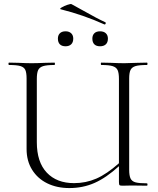

<svg xmlns="http://www.w3.org/2000/svg" viewBox="-20 -943 804 975"><path d="M726 0 649 -1 602 0Q590 0 587 -3Q584 -6 584 -19V-99Q519 -40 460 -14Q401 12 332 12Q269 12 220 -12Q171 -36 143 -81Q115 -126 115 -186V-544Q115 -574 108.5 -588Q102 -602 83.5 -607.5Q65 -613 26 -613Q23 -613 23 -619Q23 -625 26 -625L74 -624Q114 -622 140 -622Q168 -622 210 -624L256 -625Q259 -625 259 -619Q259 -613 256 -613Q217 -613 198.5 -607Q180 -601 173.5 -586.5Q167 -572 167 -542V-221Q167 -120 217.5 -66.5Q268 -13 356 -13Q416 -13 469 -36Q522 -59 584 -114V-542Q584 -572 577.5 -586.5Q571 -601 552.5 -607Q534 -613 495 -613Q492 -613 492 -619Q492 -625 495 -625L542 -624Q584 -622 611 -622Q636 -622 678 -624L726 -625Q729 -625 729 -619Q729 -613 726 -613Q687 -613 668.5 -607.5Q650 -602 643 -588Q636 -574 636 -544V-81Q636 -51 643 -36.5Q650 -22 668.5 -17Q687 -12 726 -12Q729 -12 729 -6Q729 0 726 0ZM288 -896Q281 -898 293.5 -905.5Q306 -913 322.5 -918.5Q339 -924 343 -922L401 -890Q475 -848 515 -830Q517 -829 517 -826Q517 -823 515 -820.5Q513 -818 510 -819Q404 -867 288 -896ZM274 -747Q274 -764 284 -774Q294 -784 313 -784Q331 -784 341.5 -774Q352 -764 352 -747Q352 -728 341.5 -718Q331 -708 313 -708Q294 -708 284 -718Q274 -728 274 -747ZM449 -747Q449 -764 459 -774Q469 -784 488 -784Q507 -784 517.5 -774Q528 -764 528 -747Q528 -728 517.5 -718Q507 -708 488 -708Q469 -708 459 -718Q449 -728 449 -747Z"/></svg>

Font: Cormorant Infant Light
Style: Regular
Weight: 300
Designer: Christian Thalmann (Catharsis Fonts)
Version: Version 3.000